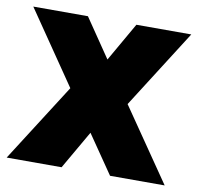

<svg xmlns="http://www.w3.org/2000/svg" viewBox="-66 -607 695 675"><g transform="rotate(10 282.0 -269.5)"><path d="M386 -259 564 0H369L275 -137L196 0H0L178 -279L0 -539H195L289 -401L368 -539H564Z"/></g></svg>

Font: Exo Black
Style: Regular
Weight: 900
Designer: Natanael Gama
Foundry: Natanael Gama
Version: Version 1.500; ttfautohint (v1.6)